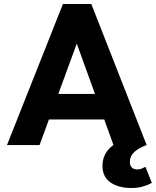

<svg xmlns="http://www.w3.org/2000/svg" viewBox="-20 -726 780 961"><path d="M15 0 295 -706H437L714 0H548L336 -586H393L178 0ZM174 -128V-256H559V-128ZM637 215Q574 215 533.5 187.5Q493 160 493 104Q493 52 528 16.5Q563 -19 622 -32L714 0Q675 14 652.5 34.5Q630 55 630 85Q630 102 639.5 112Q649 122 667 122Q679 122 689 118Q699 114 708 109L740 189Q721 200 695.5 207.5Q670 215 637 215Z"/></svg>

Font: Outfit
Style: Bold
Weight: 700
Designer: Rodrigo Fuenzalida
Foundry: fragTYPE
Version: Version 1.100;gftools[0.9.27]